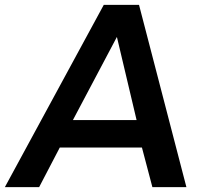

<svg xmlns="http://www.w3.org/2000/svg" viewBox="-64 -770 850 790"><path d="M520 -163H182L97 0H-44L363 -750H508L703 0H563ZM498 -276 417 -618 236 -276Z"/></svg>

Font: Oakes Grotesk
Style: Bold Italic
Weight: 600
Italic angle: -8°
Designer: Samuel Oakes
Foundry: Samuel Oakes
Version: Version 1.000;PS 001.000;hotconv 1.0.88;makeotf.lib2.5.64775